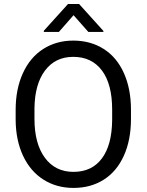

<svg xmlns="http://www.w3.org/2000/svg" viewBox="-20 -922 728 952"><path d="M629.4 -332.5Q629.4 -228 594.2 -150.1Q559.1 -72.3 494.6 -31.2Q430.2 9.8 344.2 9.8Q260.3 9.8 195.3 -31.5Q130.4 -72.8 94.5 -149.2Q58.6 -225.6 57.6 -326.2V-377.4Q57.6 -480 93.3 -558.6Q128.9 -637.2 194.1 -679Q259.3 -720.7 343.3 -720.7Q428.7 -720.7 493.9 -679.4Q559.1 -638.2 594.2 -559.8Q629.4 -481.4 629.4 -377.4ZM536.1 -378.4Q536.1 -504.9 485.4 -572.5Q434.6 -640.1 343.3 -640.1Q254.4 -640.1 203.4 -572.5Q152.3 -504.9 150.9 -384.8V-332.5Q150.9 -210 202.4 -139.9Q253.9 -69.8 344.2 -69.8Q435.1 -69.8 484.9 -136Q534.7 -202.1 536.1 -325.7ZM492.7 -768.6V-763.7H418L344.7 -846.7L272 -763.7H197.3V-769.5L317.4 -902.3H372.1Z"/></svg>

Font: Roboto-ThirdPerson-AD3FC
Style: ThirdPerson-AD3FC
Weight: 400
Designer: Google
Version: Version 2.137; 2017